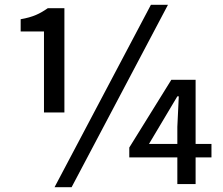

<svg xmlns="http://www.w3.org/2000/svg" viewBox="-20 -768 928 799"><path d="M278 11 679 -748H608L207 11ZM163 -637V-300H248V-734H179C146 -711 118 -697 66 -688V-637ZM794 -113H860V-169H794V-436H693L518 -154V-113H718V-2H794ZM718 -240V-169H600L718 -367H724Z"/></svg>

Font: Bithumb Trading Sans Medium
Style: Regular
Weight: 500
Designer: Ham Hyungwon
Foundry: Bithumb
Version: Version 1.200;FEAKit 1.0